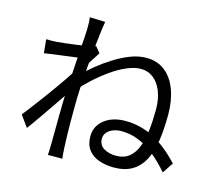

<svg xmlns="http://www.w3.org/2000/svg" viewBox="-115 -934 1230 1111"><g transform="rotate(15 500.0 -378.0)"><path d="M930 -36Q884 -89 838 -126.5Q792 -164 742.5 -184.5Q693 -205 638 -205Q612 -205 589.5 -196.5Q567 -188 553 -172Q539 -156 539 -134Q539 -96 569.5 -77.5Q600 -59 642 -59Q691 -59 721.5 -84Q752 -109 768.5 -152.5Q785 -196 791.5 -253.5Q798 -311 798 -377Q798 -440 779.5 -486Q761 -532 729 -557Q697 -582 654 -582Q616 -582 570.5 -562.5Q525 -543 479 -510.5Q433 -478 390.5 -439Q348 -400 315 -362L317 -458Q348 -488 389 -521.5Q430 -555 477 -584.5Q524 -614 572.5 -633Q621 -652 668 -652Q735 -652 781 -615Q827 -578 850.5 -513.5Q874 -449 874 -366Q874 -280 863.5 -210Q853 -140 827 -91Q801 -42 757 -16Q713 10 648 10Q600 10 559.5 -4Q519 -18 495 -49Q471 -80 471 -131Q471 -171 493 -202Q515 -233 554.5 -250.5Q594 -268 644 -268Q735 -268 813.5 -227.5Q892 -187 973 -101ZM302 -553Q290 -552 265.5 -548.5Q241 -545 210 -541Q179 -537 147 -533Q115 -529 87 -524L79 -606Q95 -605 110.5 -605.5Q126 -606 144 -607Q165 -609 195.5 -612.5Q226 -616 259.5 -620.5Q293 -625 322.5 -630.5Q352 -636 369 -642L398 -607Q390 -594 378.5 -576.5Q367 -559 356 -541.5Q345 -524 337 -510L306 -374Q289 -347 264 -310.5Q239 -274 211 -233.5Q183 -193 155.5 -153Q128 -113 104 -81L55 -149Q73 -172 99 -206Q125 -240 153.5 -278.5Q182 -317 209 -355Q236 -393 257.5 -425Q279 -457 290 -476L294 -527ZM293 -720Q293 -737 293 -756Q293 -775 290 -794L383 -791Q379 -771 373.5 -728.5Q368 -686 362 -628Q356 -570 350.5 -506Q345 -442 342 -379.5Q339 -317 339 -264Q339 -219 339 -180.5Q339 -142 340 -104.5Q341 -67 343 -23Q344 -10 345 7Q346 24 348 38H261Q263 28 263.5 9.5Q264 -9 264 -21Q265 -69 265 -106Q265 -143 265.5 -182.5Q266 -222 267 -277Q267 -299 269 -337.5Q271 -376 274 -422.5Q277 -469 280 -517Q283 -565 286 -607.5Q289 -650 291 -680Q293 -710 293 -720Z"/></g></svg>

Font: Noto Sans KR
Style: Regular
Weight: 400
Designer: Ryoko NISHIZUKA  (kana, bopomofo & ideographs); Paul D. Hunt (Latin, Greek & Cyrillic); Sandoll Communications , Soo-you
Foundry: Adobe
Version: Version 2.004-H2;hotconv 1.0.118;makeotfexe 2.5.65603